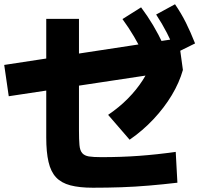

<svg xmlns="http://www.w3.org/2000/svg" viewBox="-24 -872 928 893"><path d="M191.1 -232.2V-784.4H343.3V-265.6Q343.3 -222.2 345.6 -197.2Q347.8 -172.2 358.3 -160Q368.9 -147.8 389.4 -144.4Q410 -141.1 446.7 -141.1Q540 -141.1 623.3 -147.2Q706.7 -153.3 793.3 -165.6L801.1 -22.2Q734.4 -14.4 669.4 -8.9Q604.4 -3.3 540 -1.1Q475.6 1.1 407.8 1.1Q345.6 1.1 303.3 -10Q261.1 -21.1 236.7 -47.2Q212.2 -73.3 201.7 -118.9Q191.1 -164.4 191.1 -232.2ZM16.7 -424.4 -4.4 -570 804.4 -693.3 806.7 -692.2 826.7 -546.7ZM478.9 -337.8Q531.1 -373.3 571.1 -413.9Q611.1 -454.4 640 -499.4Q668.9 -544.4 687.8 -594.4L826.7 -546.7Q810 -487.8 775 -429.4Q740 -371.1 690 -317.8Q640 -264.4 578.9 -222.2ZM647.8 -611.1Q623.3 -661.1 599.4 -701.7Q575.6 -742.2 545.6 -783.3L632.2 -837.8Q662.2 -797.8 687.8 -755Q713.3 -712.2 736.7 -662.2ZM795.6 -626.7Q773.3 -677.8 751.7 -720Q730 -762.2 702.2 -804.4L790 -852.2Q818.9 -810 840.6 -766.7Q862.2 -723.3 883.3 -670Z"/></svg>

Font: Paperlogy 8 ExtraBold
Style: Regular
Weight: 800
Designer: redesigned by Lee Juim, glyphs from Gmarket Sans & Montserrat
Foundry: PT&
Version: Version 1.001